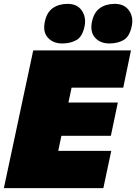

<svg xmlns="http://www.w3.org/2000/svg" viewBox="-28 -974 705 994"><path d="M-8 0Q4 -56 15 -107.8Q26 -159.5 41 -229.5L93 -474Q108.5 -545.5 120 -600Q131.5 -654.5 144 -713H650L610 -520H342.5Q338.5 -500.5 334.2 -480.2Q330 -460 326 -443H582L546 -271H290L289.5 -269Q285 -248.5 281.2 -229.5Q277.5 -210.5 273.5 -193H548L507 0ZM538 -749Q491.5 -749 464.5 -778.5Q437.5 -808 448 -861Q458 -910 489.2 -932Q520.5 -954 566 -954Q615.5 -954 639.8 -919.8Q664 -885.5 654 -839Q643 -784.5 612 -766.8Q581 -749 538 -749ZM294 -749Q247.5 -749 220.2 -778.5Q193 -808 204 -861Q214 -910 245.2 -932Q276.5 -954 322 -954Q371.5 -954 395.2 -919.8Q419 -885.5 410 -839Q399 -784.5 368 -766.8Q337 -749 294 -749Z"/></svg>

Font: Commissioner Black
Style: Italic
Weight: 900
Italic angle: -12°
Designer: Kostas Bartsokas
Foundry: Kostas Bartsokas
Version: Version 1.000; ttfautohint (v1.8.3)